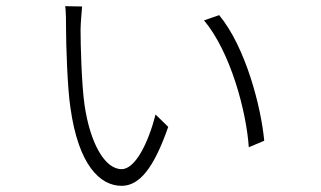

<svg xmlns="http://www.w3.org/2000/svg" viewBox="-20 -586 1040 622"><path d="M246 -565 191 -566C194 -553 194 -508 194 -490C194 -446 198 -304 208 -238C234 -51 304 16 374 16C431 16 478 -40 525 -175L484 -215C460 -122 418 -38 374 -38C319 -38 272 -123 254 -245C244 -315 241 -442 241 -490C241 -508 245 -554 246 -565ZM690 -537 641 -520C727 -417 778 -226 786 -109L836 -130C826 -239 776 -433 690 -537Z"/></svg>

Font: Noto Sans CJK SC Light
Style: Regular
Weight: 300
Designer: Ryoko NISHIZUKA 西塚涼子 (kana, bopomofo & ideographs); Paul D. Hunt (Latin, Greek & Cyrillic); Sandoll Communications 산돌커뮤니
Foundry: Adobe
Version: Version 2.004;hotconv 1.0.118;makeotfexe 2.5.65603